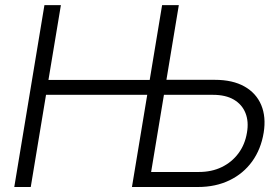

<svg xmlns="http://www.w3.org/2000/svg" viewBox="-20 -748 1120 768"><path d="M37.1 0 157.7 -727.5H223.6L173.8 -428.2H610.4L600.6 -368.7H164.1L103 0ZM627 -428.7H839.4Q910.6 -428.7 957.8 -402.1Q1004.9 -375.5 1024.9 -327.9Q1044.9 -280.3 1034.7 -217.3Q1023.9 -151.4 988.8 -102.5Q953.6 -53.7 898.2 -26.9Q842.8 0 771.5 0H507.8L628.4 -727.5H695.3L584.5 -60.1H775.4Q826.7 -60.1 866.9 -79.6Q907.2 -99.1 933.6 -134.5Q960 -169.9 967.8 -217.3Q975.6 -261.7 961.9 -295.9Q948.2 -330.1 915.5 -349.4Q882.8 -368.7 831.5 -368.7H617.2Z"/></svg>

Font: Inter 28pt Light
Style: Italic
Weight: 300
Italic angle: -9.3988°
Designer: Rasmus Andersson
Foundry: rsms
Version: Version 4.001;git-66647c0bb